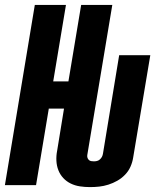

<svg xmlns="http://www.w3.org/2000/svg" viewBox="-29 -755 649 783"><path d="M338 8Q317 8 297 5Q277 2 259.5 -6.5Q242 -15 229 -29Q216 -43 209 -61Q202 -79 201 -99.5Q200 -120 204 -140L232 -312H170L118 0H-9L113 -735H240L188 -423H250L302 -735H429L327 -123Q326 -118 327.5 -112.5Q329 -107 333 -103Q337 -99 342.5 -98Q348 -97 354 -97Q360 -97 366.5 -98.5Q373 -100 378.5 -105Q384 -110 387 -116Q390 -122 391 -129L457 -530H584L514 -112Q511 -93 503 -75Q495 -57 481 -42.5Q467 -28 449.5 -18Q432 -8 413 -2Q394 4 375.5 6Q357 8 338 8Z"/></svg>

Font: Iosevka Curly XBdEx
Style: Italic
Weight: 800
Width: 7
Italic angle: -9°
Monospace: yes
Designer: Belleve Invis
Foundry: Belleve Invis
Version: Version 11.1.0; ttfautohint (v1.8.3)